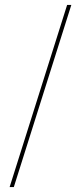

<svg xmlns="http://www.w3.org/2000/svg" viewBox="-20 -743 327 778"><path d="M19 15 252 -723H269L36 15Z"/></svg>

Font: Kalnia ExtraLight
Style: Regular
Weight: 250
Designer: Frida Medrano
Foundry: Frida Medrano
Version: Version 1.105